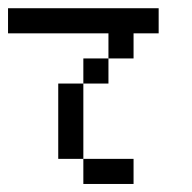

<svg xmlns="http://www.w3.org/2000/svg" viewBox="-20 -458 478 478"><path d="M125 -125V-187.5H187.5V-125ZM125 -62.5V-125H187.5V-62.5ZM187.5 0V-62.5H250V0ZM250 0V-62.5H312.5V0ZM187.5 -250V-312.5H250V-250ZM125 -187.5V-250H187.5V-187.5ZM0 -375V-437.5H62.5V-375ZM62.5 -375V-437.5H125V-375ZM125 -375V-437.5H187.5V-375ZM187.5 -375V-437.5H250V-375ZM250 -375V-437.5H312.5V-375ZM312.5 -375V-437.5H375V-375ZM250 -312.5V-375H312.5V-312.5Z"/></svg>

Font: AprilSans
Style: Regular
Weight: 400
Designer: typesprite
Version: Version 1.001;PS 001.001;hotconv 1.0.88;makeotf.lib2.5.64775